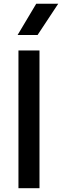

<svg xmlns="http://www.w3.org/2000/svg" viewBox="-20 -984 324 1004"><path d="M76.5 0V-720H186.5V0ZM72 -801 169.5 -964.5H284.5L176.5 -801Z"/></svg>

Font: Geologica Cursive
Style: Regular
Weight: 400
Designer: Sindre Bremnes, Frode Helland
Foundry: Monokrom Skriftforlag AS
Version: Version 1.010;gftools[0.9.28]